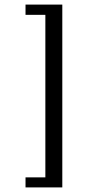

<svg xmlns="http://www.w3.org/2000/svg" viewBox="-20 -648 384 841"><path d="M252.9 172.9V-627.9H91.8V-583H178.7V128.9H91.8V172.9Z"/></svg>

Font: Namkio Khamti
Style: Regular
Weight: 400
Designer: Debbi Hosken
Foundry: SIL International
Version: Version 3.917